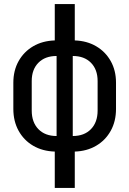

<svg xmlns="http://www.w3.org/2000/svg" viewBox="-20 -750 640 950"><path d="M251 180V0Q190 -2 144 -29Q98 -56 72 -103Q46 -150 46 -211V-341Q46 -401 72 -447.5Q98 -494 144 -521Q190 -548 251 -550V-730H350V-550Q410 -548 456 -521Q502 -494 528 -447.5Q554 -401 554 -341V-211Q554 -150 528 -103Q502 -56 456 -29Q410 -2 350 0V180ZM260 -77V-473Q203 -473 170 -439.5Q137 -406 137 -349V-203Q137 -145 170 -111Q203 -77 260 -77ZM340 -77Q397 -77 430 -111Q463 -145 463 -203V-349Q463 -406 430 -439.5Q397 -473 340 -473Z"/></svg>

Font: JetBrains Mono NL Medium
Style: Regular
Weight: 500
Monospace: yes
Designer: Philipp Nurullin, Konstantin Bulenkov
Foundry: JetBrains
Version: Version 2.305; ttfautohint (v1.8.4.7-5d5b)